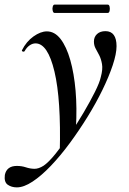

<svg xmlns="http://www.w3.org/2000/svg" viewBox="-89 -531 558 832"><path d="M-16 281Q-39 281 -55.5 269.5Q-72 258 -68 227Q-60 188 -16 188Q5 188 23 194Q41 200 59.5 200.5Q78 201 100 187Q122 172 151.5 135.5Q181 99 213 52Q245 5 273.5 -43.5Q302 -92 322.5 -133Q343 -174 348 -198Q357 -231 353 -253.5Q349 -276 341 -291.5Q333 -307 325.5 -320.5Q318 -334 318 -351Q318 -371 331.5 -383.5Q345 -396 368 -396Q392 -396 404 -379.5Q416 -363 416 -331Q416 -298 399.5 -248.5Q383 -199 355 -141.5Q327 -84 290.5 -25Q254 34 213.5 89Q173 144 131.5 187.5Q90 231 52 256Q14 281 -16 281ZM170 128Q176 -99 147 -221Q118 -343 65 -343Q52 -343 39.5 -334.5Q27 -326 18 -310Q16 -306 10.5 -307.5Q5 -309 6 -313Q25 -351 56 -373Q87 -395 114 -395Q148 -395 173.5 -362Q199 -329 215.5 -271Q232 -213 238.5 -138Q245 -63 240 23ZM147 -475Q142 -475 139.5 -484Q137 -493 139.5 -502Q142 -511 147 -511H378Q384 -511 386 -502Q388 -493 386 -484Q384 -475 378 -475Z"/></svg>

Font: Cormorant Garamond Light SemiBold
Style: Italic
Weight: 600
Italic angle: -10°
Version: Version 4.001